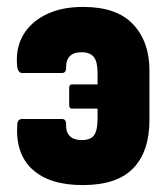

<svg xmlns="http://www.w3.org/2000/svg" viewBox="-20 -527 481 555"><path d="M219 8Q123 8 73.5 -37.5Q24 -83 30 -168Q31 -183 44 -183H159Q171 -183 171 -169Q170 -145 182 -133.5Q194 -122 216 -122Q241 -122 251.5 -135.5Q262 -149 262 -184V-213H188Q180 -213 180 -223V-273Q180 -283 188 -283H262V-316Q262 -349 251 -362.5Q240 -376 216 -376Q170 -376 171 -330Q171 -316 159 -316H43Q39 -316 35 -320.5Q31 -325 30 -332Q24 -384 45.5 -423Q67 -462 112 -484.5Q157 -507 220 -507Q318 -507 365 -456.5Q412 -406 412 -324V-181Q412 -89 365 -40.5Q318 8 219 8Z"/></svg>

Font: Sofia Sans Condensed Black
Style: Regular
Weight: 900
Designer: Botio Nikoltchev, Ani Petrova
Foundry: lettersoup
Version: Version 4.101